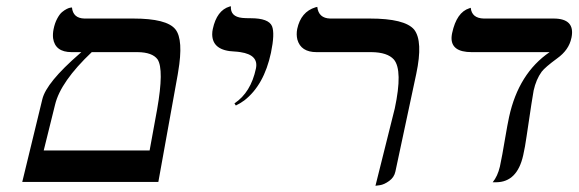

<svg xmlns="http://www.w3.org/2000/svg" viewBox="-20 -579 1841 611"><path d="M272 -413.1Q172.9 -319.3 155.3 -246.1L119.1 -100.1H456.1L480 -231Q502.4 -357.9 481.4 -390.1Q464.8 -412.6 418 -413.1ZM50.8 0 114.7 -263.2Q127.4 -316.4 233.9 -408.7Q236.8 -411.1 238.8 -413.1H208Q155.3 -413.1 148.9 -457.5Q147.5 -471.2 150.4 -485.8Q154.3 -505.4 161.9 -519.5Q169.4 -533.7 177.2 -540.3Q185.1 -546.9 192.4 -550.5Q199.7 -554.2 204.6 -554.7L209 -555.2Q212.4 -521 248.5 -520H404.3Q510.7 -520 538.1 -485.8Q564.5 -453.1 546.9 -350.1Q545.9 -345.2 545.4 -340.8L483.9 0Z M730.5 -243.2 726.1 -250Q778.3 -284.7 794.4 -360.8Q803.7 -404.3 745.1 -413.1Q735.8 -414.6 727.1 -415Q655.8 -417.5 655.3 -469.7Q655.3 -478.5 657.2 -486.8Q669.9 -545.9 710.4 -558.1Q710.4 -558.1 714.8 -559.1Q712.4 -525.9 751 -522Q760.3 -521 777.8 -521Q835 -521 845.7 -495.6Q855 -472.2 842.3 -411.1Q820.3 -308.1 757.3 -259.3Q743.7 -249.5 730.5 -243.2Z M1174.8 12.2 1236.3 -233.9Q1262.2 -355.5 1233.4 -389.6Q1212.9 -412.6 1162.1 -413.1H987.3Q937.5 -413.1 926.3 -453.1Q922.4 -469.2 925.8 -486.8Q937.5 -541.5 983.9 -555.7Q983.9 -555.7 989.7 -557.1Q993.7 -521 1030.8 -520H1156.7Q1268.1 -520 1297.9 -484.9Q1326.7 -448.2 1304.7 -344.2L1238.3 -33.2Q1234.4 -14.6 1218.5 -3.2Q1202.6 8.3 1189 10.3Z M1678.2 -291Q1675.3 -277.8 1655.8 -145.5Q1650.9 -110.8 1645 -85Q1626 0.5 1559.1 1H1547.9Q1563.5 -18.1 1570.8 -48.8Q1578.1 -82.5 1587.4 -138.7Q1595.2 -184.6 1600.1 -207Q1630.4 -345.7 1729 -413.1H1481Q1414.6 -413.1 1417 -460.9Q1417.5 -467.8 1418.9 -474.1Q1433.1 -540 1473.6 -552.7Q1477.5 -553.7 1478 -554.2Q1481.4 -521 1519.5 -520H1741.7Q1810.5 -520 1798.8 -460Q1798.3 -458.5 1798.3 -458Q1790.5 -419.9 1752.9 -393.1Q1714.8 -365.2 1703.6 -350.6Q1686 -326.2 1678.2 -291Z"/></svg>

Font: Linux Libertine Display Slanted O
Style: Slanted
Weight: 400
Designer: Philipp H. Poll
Foundry: Philipp H. Poll
Version: Version 5.0.9